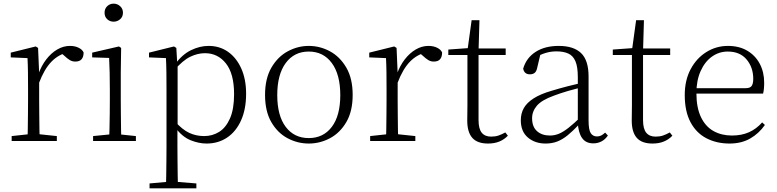

<svg xmlns="http://www.w3.org/2000/svg" viewBox="-20 -774 4263 1054"><path d="M44 0V-27L155 -39H178L292 -27V0ZM131 0Q132 -24 132.5 -64.5Q133 -105 133.5 -149Q134 -193 134 -226V-281Q134 -333 133.5 -375.5Q133 -418 131 -455L39 -459V-485L176 -519L189 -511L195 -371V-370V-226Q195 -193 195.5 -149Q196 -105 196.5 -64.5Q197 -24 198 0ZM194 -318 177 -367H191Q207 -413 234 -448Q261 -483 294.5 -502.5Q328 -522 364 -522Q391 -522 411.5 -512Q432 -502 439 -486Q439 -462 428 -449Q417 -436 393 -436Q377 -436 363.5 -444Q350 -452 333 -468L310 -488H359Q303 -477 263 -436Q223 -395 194 -318Z M491 0V-27L602 -38H621L726 -27V0ZM579 0Q580 -24 581 -64.5Q582 -105 582.5 -149Q583 -193 583 -226V-281Q583 -332 582 -375Q581 -418 579 -456L486 -459V-485L633 -519L645 -511L643 -377V-226Q643 -193 643.5 -149Q644 -105 644.5 -64.5Q645 -24 646 0ZM604 -655Q583 -655 568.5 -668.5Q554 -682 554 -704Q554 -726 568.5 -740Q583 -754 604 -754Q624 -754 639.5 -740Q655 -726 655 -704Q655 -682 639.5 -668.5Q624 -655 604 -655Z M801 260V233L913 223H934L1058 233V260ZM891 260Q892 229 892.5 189.5Q893 150 893.5 108.5Q894 67 894 32V-278Q894 -330 893.5 -374Q893 -418 891 -455L798 -459V-485L935 -519L948 -511L953 -425L955 -420V-80L954 -71V32Q954 66 954.5 107.5Q955 149 955.5 189Q956 229 957 260ZM1114 14Q1071 14 1025.5 -4.5Q980 -23 941 -75H928L940 -108Q981 -62 1019 -44.5Q1057 -27 1101 -27Q1146 -27 1183 -50Q1220 -73 1242.5 -124Q1265 -175 1265 -257Q1265 -369 1220.5 -425.5Q1176 -482 1105 -482Q1065 -482 1024.5 -462.5Q984 -443 937 -389L928 -420H940Q980 -475 1028.5 -498.5Q1077 -522 1125 -522Q1186 -522 1232 -489.5Q1278 -457 1304.5 -398Q1331 -339 1331 -259Q1331 -175 1303.5 -113.5Q1276 -52 1227 -19Q1178 14 1114 14Z M1675 14Q1614 14 1559 -15Q1504 -44 1469.5 -103.5Q1435 -163 1435 -253Q1435 -343 1470 -403Q1505 -463 1560 -492.5Q1615 -522 1675 -522Q1736 -522 1791 -492.5Q1846 -463 1881 -403Q1916 -343 1916 -253Q1916 -163 1881 -103.5Q1846 -44 1791 -15Q1736 14 1675 14ZM1675 -16Q1755 -16 1801.5 -77.5Q1848 -139 1848 -252Q1848 -365 1801.5 -428Q1755 -491 1675 -491Q1595 -491 1548.5 -428Q1502 -365 1502 -252Q1502 -139 1548.5 -77.5Q1595 -16 1675 -16Z M2012 0V-27L2123 -39H2146L2260 -27V0ZM2099 0Q2100 -24 2100.5 -64.5Q2101 -105 2101.5 -149Q2102 -193 2102 -226V-281Q2102 -333 2101.5 -375.5Q2101 -418 2099 -455L2007 -459V-485L2144 -519L2157 -511L2163 -371V-370V-226Q2163 -193 2163.5 -149Q2164 -105 2164.5 -64.5Q2165 -24 2166 0ZM2162 -318 2145 -367H2159Q2175 -413 2202 -448Q2229 -483 2262.5 -502.5Q2296 -522 2332 -522Q2359 -522 2379.5 -512Q2400 -502 2407 -486Q2407 -462 2396 -449Q2385 -436 2361 -436Q2345 -436 2331.5 -444Q2318 -452 2301 -468L2278 -488H2327Q2271 -477 2231 -436Q2191 -395 2162 -318Z M2576 -472V-508H2756V-472ZM2659 14Q2600 14 2572.5 -17.5Q2545 -49 2545 -112Q2545 -135 2545.5 -152.5Q2546 -170 2546 -196V-472H2441V-502L2566 -511L2546 -496L2569 -663H2612L2607 -493V-481V-115Q2607 -67 2624.5 -45.5Q2642 -24 2676 -24Q2699 -24 2716.5 -30Q2734 -36 2754 -47L2768 -29Q2748 -8 2721 3Q2694 14 2659 14Z M2975 14Q2917 14 2878 -19Q2839 -52 2839 -114Q2839 -151 2855.5 -180.5Q2872 -210 2909.5 -234Q2947 -258 3009 -276Q3052 -289 3096.5 -300.5Q3141 -312 3181 -321V-297Q3141 -287 3099.5 -275Q3058 -263 3021 -249Q2954 -225 2927.5 -194Q2901 -163 2901 -125Q2901 -78 2928 -54Q2955 -30 2999 -30Q3024 -30 3047.5 -39.5Q3071 -49 3100.5 -72Q3130 -95 3170 -134L3176 -89H3157Q3125 -55 3097 -32Q3069 -9 3040 2.5Q3011 14 2975 14ZM3237 13Q3195 13 3174.5 -17.5Q3154 -48 3152 -102V-106V-350Q3152 -407 3139 -437.5Q3126 -468 3100 -480Q3074 -492 3034 -492Q3004 -492 2974 -483Q2944 -474 2912 -454L2948 -482L2929 -402Q2925 -382 2915 -374Q2905 -366 2889 -366Q2858 -366 2852 -397Q2869 -456 2920 -489Q2971 -522 3047 -522Q3129 -522 3170 -482.5Q3211 -443 3211 -354V-113Q3211 -61 3223 -43Q3235 -25 3257 -25Q3270 -25 3280 -30Q3290 -35 3302 -46L3317 -30Q3302 -8 3281.5 2.5Q3261 13 3237 13Z M3479 -472V-508H3659V-472ZM3562 14Q3503 14 3475.5 -17.5Q3448 -49 3448 -112Q3448 -135 3448.5 -152.5Q3449 -170 3449 -196V-472H3344V-502L3469 -511L3449 -496L3472 -663H3515L3510 -493V-481V-115Q3510 -67 3527.5 -45.5Q3545 -24 3579 -24Q3602 -24 3619.5 -30Q3637 -36 3657 -47L3671 -29Q3651 -8 3624 3Q3597 14 3562 14Z M3985 14Q3914 14 3858 -15Q3802 -44 3770.5 -103.5Q3739 -163 3739 -252Q3739 -334 3771.5 -394.5Q3804 -455 3858 -488.5Q3912 -522 3976 -522Q4038 -522 4082.5 -495.5Q4127 -469 4151 -423.5Q4175 -378 4175 -320Q4175 -283 4169 -260H3769V-290H4074Q4098 -290 4106.5 -302.5Q4115 -315 4115 -341Q4115 -404 4078.5 -447.5Q4042 -491 3975 -491Q3927 -491 3888 -463Q3849 -435 3826 -383.5Q3803 -332 3803 -263Q3803 -183 3828 -131Q3853 -79 3897 -54.5Q3941 -30 3998 -30Q4051 -30 4091.5 -48Q4132 -66 4164 -102L4179 -88Q4146 -41 4098 -13.5Q4050 14 3985 14Z"/></svg>

Font: Source Han Serif JP VF
Style: Regular
Weight: 250
Designer: Ryoko NISHIZUKA 西塚涼子 (kana & ideographs); Frank Grießhammer (Latin, Greek & Cyrillic); Wenlong ZHANG 张文龙 (bopomofo); San
Foundry: Adobe
Version: Version 2.001;hotconv 1.1.0;makeotfexe 2.6.0